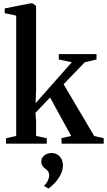

<svg xmlns="http://www.w3.org/2000/svg" viewBox="-20 -838 625 1120"><path d="M15 0V-31.5L74.5 -45V-747L7.5 -761V-789L158 -818.5H171L190.5 -803.5V-314.5L187.5 -236L399 -475L323 -491V-522.5H543V-491L474.5 -475L351 -346.5L529.5 -44.5L585 -32V0H339.5L338.5 -32L395 -45L272 -269.5L187 -180L190.5 -125.5V-45L253 -31.5V0ZM347 127Q347 156 332.2 183.2Q317.5 210.5 298 231Q278.5 251.5 263.5 261.5H262.5L239 248L238.5 243.5Q252 231.5 259.5 214.5Q267 197.5 267 186Q267 173 261.8 163.8Q256.5 154.5 244 146Q234.5 139 227.8 129.5Q221 120 221 105.5Q221 88.5 230 77.2Q239 66 252.2 60.2Q265.5 54.5 277.5 54.5H280.5Q309.5 54.5 328.2 74.5Q347 94.5 347 127Z"/></svg>

Font: Merriweather 96pt SemiBold
Style: Regular
Weight: 600
Version: Version 2.100